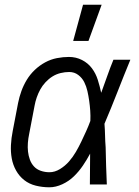

<svg xmlns="http://www.w3.org/2000/svg" viewBox="-20 -784 590 816"><path d="M190 12Q160 12 132 5Q104 -2 83 -18.5Q62 -35 48.5 -59Q35 -83 30 -110.5Q25 -138 26.5 -167.5Q28 -197 34 -227L57 -347Q62 -372 71 -397Q80 -422 94 -445Q108 -468 128 -487Q148 -506 172 -519Q196 -532 222 -537Q248 -542 273 -542Q303 -542 328.5 -529Q354 -516 370.5 -494Q387 -472 395.5 -445Q404 -418 410 -390L411 -392Q424 -427 436 -461.5Q448 -496 462 -530H534Q506 -462 479.5 -394Q453 -326 424 -258Q426 -233 426.5 -208Q427 -183 429 -158Q430 -118 431 -78.5Q432 -39 434 0H362Q362 -33 362.5 -65.5Q363 -98 363 -131Q349 -105 332.5 -80.5Q316 -56 294.5 -35Q273 -14 245 -1Q217 12 190 12ZM190 -52Q213 -52 235 -65.5Q257 -79 273.5 -98Q290 -117 302.5 -138.5Q315 -160 325.5 -182Q336 -204 346 -226Q356 -248 364 -270Q365 -292 363.5 -313.5Q362 -335 359 -356Q356 -377 351.5 -397Q347 -417 338 -435Q329 -453 312.5 -465.5Q296 -478 274 -478Q256 -478 237.5 -473.5Q219 -469 203 -459Q187 -449 173.5 -434.5Q160 -420 151 -403.5Q142 -387 136 -369.5Q130 -352 127 -335L104 -215Q100 -196 98.5 -177Q97 -158 99 -140Q101 -122 107 -105.5Q113 -89 124.5 -76.5Q136 -64 153.5 -58Q171 -52 190 -52ZM291 -610 333 -764H412L356 -610Z"/></svg>

Font: Lode Term
Style: Italic
Weight: 400
Italic angle: -11°
Monospace: yes
Designer: Belleve Invis
Foundry: Belleve Invis
Version: Version 29.2.0